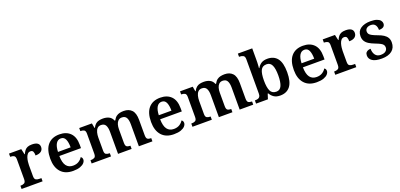

<svg xmlns="http://www.w3.org/2000/svg" viewBox="16 -1745 5714 2740"><g transform="rotate(-20 2873.0 -375.0)"><path d="M24 0V-49H27Q61 -49 83.5 -61.5Q106 -74 106 -121V-419Q106 -463 85 -475Q64 -487 31 -487H28V-536H214L233 -451H238Q251 -481 267.5 -502.5Q284 -524 310 -535.5Q336 -547 378 -547Q435 -547 463 -527Q491 -507 491 -469Q491 -428 461.5 -404.5Q432 -381 375 -381Q375 -422 364.5 -442Q354 -462 325 -462Q298 -462 281 -442.5Q264 -423 255 -394Q246 -365 242.5 -335Q239 -305 239 -284V-116Q239 -72 260.5 -60.5Q282 -49 313 -49H343V0Z M806 10Q685 10 620.5 -62.5Q556 -135 556 -265Q556 -405 618.5 -476.5Q681 -548 795 -548Q900 -548 960 -487.5Q1020 -427 1020 -308V-258H691Q693 -155 728.5 -108Q764 -61 830 -61Q882 -61 918 -84Q954 -107 971 -138Q983 -133 989.5 -121.5Q996 -110 996 -94Q996 -69 975.5 -45Q955 -21 913 -5.5Q871 10 806 10ZM885 -319Q885 -397 864.5 -442Q844 -487 796 -487Q749 -487 722.5 -444Q696 -401 693 -319Z M1088 0V-49H1093Q1128 -49 1149.5 -61.5Q1171 -74 1171 -119V-423Q1171 -465 1150.5 -477Q1130 -489 1097 -489H1094V-536H1287L1300 -462H1305Q1325 -500 1348 -518Q1371 -536 1398.5 -542Q1426 -548 1457 -548Q1510 -548 1549 -528Q1588 -508 1606 -462H1615Q1635 -500 1659.5 -518Q1684 -536 1713 -542Q1742 -548 1773 -548Q1850 -548 1893.5 -502Q1937 -456 1937 -354V-121Q1937 -74 1955.5 -61.5Q1974 -49 2008 -49H2011V0H1805V-334Q1805 -399 1785 -434.5Q1765 -470 1716 -470Q1682 -470 1661 -450Q1640 -430 1630.5 -397Q1621 -364 1621 -325V-121Q1621 -74 1639.5 -61.5Q1658 -49 1692 -49H1695V0H1489V-334Q1489 -399 1469 -434.5Q1449 -470 1400 -470Q1364 -470 1343 -448Q1322 -426 1313 -390Q1304 -354 1304 -313V-115Q1304 -72 1325 -60.5Q1346 -49 1379 -49H1382V0Z M2337 10Q2216 10 2151.5 -62.5Q2087 -135 2087 -265Q2087 -405 2149.5 -476.5Q2212 -548 2326 -548Q2431 -548 2491 -487.5Q2551 -427 2551 -308V-258H2222Q2224 -155 2259.5 -108Q2295 -61 2361 -61Q2413 -61 2449 -84Q2485 -107 2502 -138Q2514 -133 2520.5 -121.5Q2527 -110 2527 -94Q2527 -69 2506.5 -45Q2486 -21 2444 -5.5Q2402 10 2337 10ZM2416 -319Q2416 -397 2395.5 -442Q2375 -487 2327 -487Q2280 -487 2253.5 -444Q2227 -401 2224 -319Z M2619 0V-49H2624Q2659 -49 2680.5 -61.5Q2702 -74 2702 -119V-423Q2702 -465 2681.5 -477Q2661 -489 2628 -489H2625V-536H2818L2831 -462H2836Q2856 -500 2879 -518Q2902 -536 2929.5 -542Q2957 -548 2988 -548Q3041 -548 3080 -528Q3119 -508 3137 -462H3146Q3166 -500 3190.5 -518Q3215 -536 3244 -542Q3273 -548 3304 -548Q3381 -548 3424.5 -502Q3468 -456 3468 -354V-121Q3468 -74 3486.5 -61.5Q3505 -49 3539 -49H3542V0H3336V-334Q3336 -399 3316 -434.5Q3296 -470 3247 -470Q3213 -470 3192 -450Q3171 -430 3161.5 -397Q3152 -364 3152 -325V-121Q3152 -74 3170.5 -61.5Q3189 -49 3223 -49H3226V0H3020V-334Q3020 -399 3000 -434.5Q2980 -470 2931 -470Q2895 -470 2874 -448Q2853 -426 2844 -390Q2835 -354 2835 -313V-115Q2835 -72 2856 -60.5Q2877 -49 2910 -49H2913V0Z M3951 10Q3893 10 3856.5 -14.5Q3820 -39 3798 -78H3790L3765 0H3585V-49H3592Q3613 -49 3631 -54Q3649 -59 3660 -74.5Q3671 -90 3671 -120V-643Q3671 -687 3647 -699Q3623 -711 3591 -711H3585V-760H3803V-585Q3803 -569 3802.5 -545Q3802 -521 3800 -497.5Q3798 -474 3797 -461H3803Q3825 -501 3860.5 -524Q3896 -547 3954 -547Q4052 -547 4104 -480.5Q4156 -414 4156 -270Q4156 -125 4103 -57.5Q4050 10 3951 10ZM3918 -61Q3973 -61 3997 -115Q4021 -169 4021 -271Q4021 -374 3996.5 -425.5Q3972 -477 3917 -477Q3852 -477 3827.5 -426Q3803 -375 3803 -270Q3803 -169 3827 -115Q3851 -61 3918 -61Z M4505 10Q4384 10 4319.5 -62.5Q4255 -135 4255 -265Q4255 -405 4317.5 -476.5Q4380 -548 4494 -548Q4599 -548 4659 -487.5Q4719 -427 4719 -308V-258H4390Q4392 -155 4427.5 -108Q4463 -61 4529 -61Q4581 -61 4617 -84Q4653 -107 4670 -138Q4682 -133 4688.5 -121.5Q4695 -110 4695 -94Q4695 -69 4674.5 -45Q4654 -21 4612 -5.5Q4570 10 4505 10ZM4584 -319Q4584 -397 4563.5 -442Q4543 -487 4495 -487Q4448 -487 4421.5 -444Q4395 -401 4392 -319Z M4788 0V-49H4791Q4825 -49 4847.5 -61.5Q4870 -74 4870 -121V-419Q4870 -463 4849 -475Q4828 -487 4795 -487H4792V-536H4978L4997 -451H5002Q5015 -481 5031.5 -502.5Q5048 -524 5074 -535.5Q5100 -547 5142 -547Q5199 -547 5227 -527Q5255 -507 5255 -469Q5255 -428 5225.5 -404.5Q5196 -381 5139 -381Q5139 -422 5128.5 -442Q5118 -462 5089 -462Q5062 -462 5045 -442.5Q5028 -423 5019 -394Q5010 -365 5006.5 -335Q5003 -305 5003 -284V-116Q5003 -72 5024.5 -60.5Q5046 -49 5077 -49H5107V0Z M5494 10Q5396 10 5350.5 -21.5Q5305 -53 5305 -103Q5305 -134 5319.5 -150Q5334 -166 5353.5 -171.5Q5373 -177 5388 -177Q5388 -118 5415.5 -81.5Q5443 -45 5496 -45Q5548 -45 5573.5 -67Q5599 -89 5599 -121Q5599 -144 5588 -160.5Q5577 -177 5550 -191.5Q5523 -206 5476 -224Q5423 -244 5387 -266.5Q5351 -289 5332.5 -319.5Q5314 -350 5314 -394Q5314 -470 5370.5 -508.5Q5427 -547 5520 -547Q5578 -547 5614.5 -534Q5651 -521 5668 -499.5Q5685 -478 5685 -454Q5685 -423 5663.5 -405.5Q5642 -388 5593 -388Q5593 -438 5571.5 -466Q5550 -494 5506 -494Q5468 -494 5444 -476Q5420 -458 5420 -426Q5420 -403 5432 -387Q5444 -371 5473 -356Q5502 -341 5553 -322Q5601 -305 5634.5 -283.5Q5668 -262 5686 -232Q5704 -202 5704 -160Q5704 -78 5648.5 -34Q5593 10 5494 10Z"/></g></svg>

Font: Noto Naskh Arabic SemiBold
Style: Regular
Weight: 600
Designer: Monotype Design Team, David Williams, Mohamad Dakak and Nizar Qandah
Foundry: Monotype Imaging Inc.
Version: Version 2.016